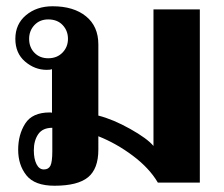

<svg xmlns="http://www.w3.org/2000/svg" viewBox="-20 -583 715 613"><path d="M38 -105Q38 -153 60.5 -188.5Q83 -224 139 -224Q144 -224 146 -223V-362Q141 -360 129 -360Q91 -360 60 -386.5Q29 -413 29 -459Q29 -506 63 -534.5Q97 -563 148 -563Q215 -563 254.5 -531Q294 -499 294 -441V-214Q341 -202 395.5 -171.5Q450 -141 470 -117V-553H618V0H484Q457 -46 404.5 -85.5Q352 -125 294 -148V-105Q294 -44 261 -17Q228 10 154 10Q91 10 64.5 -23Q38 -56 38 -105ZM197 -459Q197 -485 180 -503Q163 -521 134 -521Q107 -521 90 -503Q73 -485 73 -459Q73 -432 90 -414.5Q107 -397 134 -397Q162 -397 179.5 -415Q197 -433 197 -459ZM147 -100V-175Q116 -175 102 -154.5Q88 -134 88 -103Q88 -76 96.5 -59Q105 -42 120 -42Q135 -42 141 -54Q147 -66 147 -100Z"/></svg>

Font: Taviraj DemiBold
Style: Regular
Weight: 600
Designer: Katatrad Team
Foundry: CadsonDemak
Version: Version 1.030